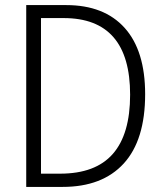

<svg xmlns="http://www.w3.org/2000/svg" viewBox="-20 -734 640 754"><path d="M83 0V-714H240Q389 -714 469.5 -624.5Q550 -535 550 -364Q550 -184 466 -92Q382 0 226 0ZM216 -52Q355 -52 423 -129.5Q491 -207 491 -362Q491 -663 230 -663H141V-52Z"/></svg>

Font: Noto Sans Mono Light
Style: Regular
Weight: 300
Designer: Monotype Design Team
Foundry: Monotype Imaging Inc.
Version: Version 2.014; ttfautohint (v1.8.4.7-5d5b)